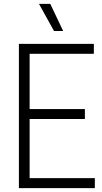

<svg xmlns="http://www.w3.org/2000/svg" viewBox="-20 -965 525 985"><path d="M77 0V-740H461.5V-689H132V-405.5H415.5V-354.5H132V-51H466.5V0ZM257 -806 180 -945H238L304 -806Z"/></svg>

Font: Encode Sans Condensed Light
Style: Regular
Weight: 300
Width: 3
Designer: Multiple Designers
Foundry: Impallari Type
Version: Version 3.000; ttfautohint (v1.8.3) -l 8 -r 50 -G 200 -x 14 